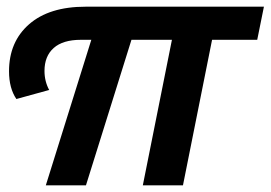

<svg xmlns="http://www.w3.org/2000/svg" viewBox="-20 -554 809 574"><path d="M749 -435H614L527 0H407L494 -435H373L237 0H117L253 -435H222Q168 -435 140.5 -410.5Q113 -386 113 -342Q113 -311 127 -285L29 -258Q7 -290 7 -341Q7 -429 67 -481.5Q127 -534 236 -534H769Z"/></svg>

Font: Montserrat Alternates SemiBold
Style: Italic
Weight: 600
Italic angle: -11.3°
Designer: Julieta Ulanovsky
Foundry: Julieta Ulanovsky
Version: Version 7.200